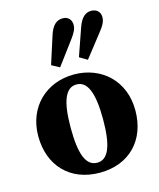

<svg xmlns="http://www.w3.org/2000/svg" viewBox="-119 -871 802 970"><g transform="rotate(-15 282.5 -386.0)"><path d="M282.7 15.2C437.5 15.2 536.6 -87.8 536.6 -243.7C536.6 -399.6 425.2 -498.5 282.7 -498.5C139.5 -498.5 28.7 -397.4 28.7 -243.7C28.7 -89.9 126.5 15.2 282.7 15.2ZM282.7 -37.1C226.1 -37.1 198 -98.8 198 -241.5C198 -383.4 226.1 -446.3 282.7 -446.3C338.6 -446.3 367.3 -383.4 367.3 -241.5C367.3 -98.8 338.6 -37.1 282.7 -37.1ZM184.2 -573.5 225.6 -551 314.3 -670.2C337.6 -700.7 347.1 -721 347.1 -740.4C347.1 -769.6 328.9 -787.2 302 -787.2C271.3 -787.2 246.4 -769.7 229.8 -715.5L184.2 -573.5ZM330.5 -575.7 371.2 -551.7 462.8 -668.7C486.8 -698.5 497.7 -718.8 497.7 -741.1C497.7 -767.4 480.3 -786.5 450.5 -786.5C422.7 -786.5 397.8 -770.4 379.7 -716.9L330.5 -575.7Z"/></g></svg>

Font: Source Serif Variable
Style: Regular
Weight: 389
Designer: Frank Grießhammer
Foundry: Adobe Systems Incorporated
Version: Version 3.001;hotconv 1.0.111;makeotfexe 2.5.65597